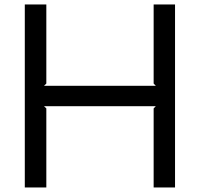

<svg xmlns="http://www.w3.org/2000/svg" viewBox="-20 -830 885 850"><path d="M174.8 -359.9H669.9ZM754.9 -810.1V0H660.2V-350.1L669.9 -359.9H174.8L185.1 -350.1V0H89.8V-810.1H185.1V-460L174.8 -450.2H669.9L660.2 -460V-810.1Z"/></svg>

Font: Sinkin Sans 400 Regular
Style: Regular
Weight: 400
Designer: Keith Bates
Foundry: K-Type
Version: Sinkin Sans (version 1.0)  by Keith Bates   •   © 2014   www